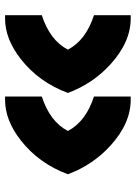

<svg xmlns="http://www.w3.org/2000/svg" viewBox="91 -617 536 758"><g transform="rotate(-90 359.0 -238.0)"><path d="M357 10Q351 10 344 10Q251 10 163 -70Q87 -139 50 -238Q93 -353 184 -424Q263 -486 344 -486Q351 -486 357 -486V-341Q258 -309 221 -238Q258 -167 357 -135ZM678 10Q672 10 665 10Q572 10 484 -70Q408 -139 371 -238Q414 -353 505 -424Q584 -486 665 -486Q672 -486 678 -486V-341Q579 -309 542 -238Q579 -167 678 -135Z"/></g></svg>

Font: Tajawal Black
Style: Regular
Weight: 900
Designer: Boutros Fonts
Foundry: Created by Boutros International 2017
Version: Version 1.700